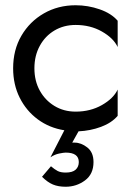

<svg xmlns="http://www.w3.org/2000/svg" viewBox="-20 -490 518 731"><path d="M111 -230Q111 -182 131.5 -145Q152 -108 187.5 -86.5Q223 -65 268 -65Q324 -65 368 -90Q412 -115 428 -149V-49Q405 -22 364.5 -7Q324 8 279 10L255 53H264Q289 53 312.5 71.5Q336 90 336 127Q336 173 303.5 197Q271 221 230 221Q202 221 181.5 212.5Q161 204 140 183L174 143Q188 155 199.5 161Q211 167 230 167Q256 167 268 156Q280 145 280 127Q280 91 230 91Q223 91 205.5 94.5Q188 98 172 109L225 6Q168 -3 124 -35.5Q80 -68 55 -118Q30 -168 30 -230Q30 -300 61.5 -354Q93 -408 147 -439Q201 -470 268 -470Q315 -470 359.5 -454.5Q404 -439 428 -411V-311Q412 -345 368 -370Q324 -395 268 -395Q223 -395 187.5 -374Q152 -353 131.5 -315.5Q111 -278 111 -230Z"/></svg>

Font: Jost*
Style: Regular
Weight: 400
Version: Version 3.7